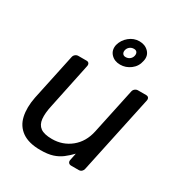

<svg xmlns="http://www.w3.org/2000/svg" viewBox="-176 -875 955 1012"><g transform="rotate(30 301.0 -369.0)"><path d="M214 10Q143 10 102.5 -18.5Q62 -47 50.5 -98Q39 -149 52 -215L112 -497Q114 -507 122 -513.5Q130 -520 140 -520H190Q200 -520 204.5 -513.5Q209 -507 207 -497L149 -220Q138 -171 141.5 -137.5Q145 -104 167.5 -87.5Q190 -71 238 -71Q303 -71 352 -110.5Q401 -150 416 -220L475 -497Q477 -507 485 -513.5Q493 -520 503 -520H552Q563 -520 567.5 -513.5Q572 -507 570 -497L469 -23Q467 -13 460 -6.5Q453 0 442 0H396Q386 0 380.5 -6.5Q375 -13 377 -23L386 -67Q364 -44 341 -26.5Q318 -9 288.5 0.5Q259 10 214 10ZM353 -590Q318 -590 297 -612.5Q276 -635 283 -669Q292 -703 319.5 -725.5Q347 -748 381 -748Q416 -748 437.5 -725.5Q459 -703 451 -669Q444 -633 415.5 -611.5Q387 -590 353 -590ZM358 -639Q373 -639 383.5 -647.5Q394 -656 397 -669Q400 -682 394.5 -690.5Q389 -699 376 -699Q361 -699 350.5 -690.5Q340 -682 337 -669Q334 -656 340 -647.5Q346 -639 358 -639Z"/></g></svg>

Font: Rubik
Style: Italic
Weight: 400
Italic angle: -12°
Designer: Hubert and Fischer
Foundry: Hubert and Fischer
Version: Version 2.300;gftools[0.9.30]